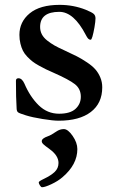

<svg xmlns="http://www.w3.org/2000/svg" viewBox="-20 -495 480 806"><path d="M142.6 270.5Q142.6 266.1 164.1 255.9Q193.8 241.7 209.7 226.6Q225.6 211.4 225.6 189Q225.6 157.7 187.5 130.4Q168.5 116.7 161.9 110.4Q155.3 104 155.3 97.7Q155.3 85.9 180.7 77.1Q194.8 72.3 215.8 57.6Q231 46.9 248 46.9Q265.1 46.9 284.9 75.4Q304.7 104 304.7 130.9Q304.7 195.8 242.2 249Q223.6 265.1 196 278.1Q168.5 291 156.7 291Q152.3 291 147.5 283.2Q142.6 275.4 142.6 270.5ZM46.9 -155.8Q46.9 -166.5 57.6 -166.5Q72.3 -166.5 82.5 -144Q106 -88.9 142.3 -53.2Q178.7 -17.6 228 -17.6Q274.9 -17.6 297.1 -38.1Q319.3 -58.6 319.3 -88.9Q319.3 -122.1 294.4 -141.6Q269.5 -161.1 205.1 -189.5Q185.1 -198.2 172.9 -204.1Q160.6 -210 143.6 -219.5Q126.5 -229 116.2 -237.1Q106 -245.1 94.2 -257.3Q82.5 -269.5 76.2 -282.2Q69.8 -294.9 65.7 -312Q61.5 -329.1 61.5 -348.6Q61.5 -403.3 104.7 -439Q147.9 -474.6 230.5 -474.6Q288.1 -474.6 339.8 -454.1Q365.2 -443.8 373 -437Q380.9 -430.2 380.9 -418Q380.9 -405.3 376.5 -379.9Q367.2 -328.1 360.8 -328.1Q354.5 -328.1 350.1 -332.8Q345.7 -337.4 340.3 -348.1Q290 -445.3 229 -445.3Q148.4 -445.3 148.4 -381.8Q148.4 -365.2 155.5 -351.3Q162.6 -337.4 177.5 -325.4Q192.4 -313.5 208.3 -304.4Q224.1 -295.4 248 -284.7Q281.2 -269.5 302.2 -258.8Q323.2 -248 345.7 -232.9Q368.2 -217.8 380.6 -203.4Q393.1 -189 401.1 -169.9Q409.2 -150.9 409.2 -128.4Q409.2 -61.5 361.3 -24.9Q313.5 11.7 226.1 11.7Q202.6 11.7 158.9 4.6Q115.2 -2.4 88.9 -10.7Q62 -19 56.2 -23.2Q50.3 -27.3 49.8 -39.1Q46.9 -85 46.9 -155.8Z"/></svg>

Font: Monomachus
Style: Medium
Weight: 500
Designer: Alexey Kryukov
Version: Version 1.0